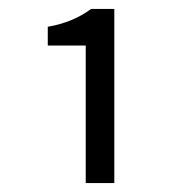

<svg xmlns="http://www.w3.org/2000/svg" viewBox="-20 -805 407 430"><path d="M172 -395V-703H87V-745Q144 -755 184 -785H236V-395Z"/></svg>

Font: Toshiba Sans
Style: Regular
Weight: 400
Designer: Paul D. Hunt
Foundry: Toshiba Corporation
Version: Version 2.020;PS 2.0;hotconv 1.0.86;makeotf.lib2.5.63406